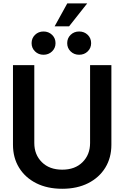

<svg xmlns="http://www.w3.org/2000/svg" viewBox="-20 -1117 744 1148"><path d="M352.1 11.7Q262.7 11.7 196.5 -21.7Q130.4 -55.2 94 -114.5Q57.6 -173.8 57.6 -251.5V-727.5H185.1V-261.7Q185.1 -192.4 230.2 -147.5Q275.4 -102.5 352.1 -102.5Q428.7 -102.5 473.6 -147.5Q518.6 -192.4 518.6 -261.7V-727.5H646V-251.5Q646 -173.8 609.6 -114.5Q573.2 -55.2 507.1 -21.7Q440.9 11.7 352.1 11.7ZM453.1 -789.6Q422.9 -789.6 402.3 -809.6Q381.8 -829.6 381.8 -858.9Q381.8 -888.7 402.3 -908.7Q422.9 -928.7 453.1 -928.7Q483.9 -928.7 504.4 -908.7Q524.9 -888.7 524.9 -858.9Q524.9 -829.6 504.4 -809.6Q483.9 -789.6 453.1 -789.6ZM240.2 -789.6Q210 -789.6 189.5 -809.6Q168.9 -829.6 168.9 -858.9Q168.9 -888.7 189.5 -908.7Q210 -928.7 240.2 -928.7Q270.5 -928.7 291.3 -908.7Q312 -888.7 312 -858.9Q312 -829.6 291.3 -809.6Q270.5 -789.6 240.2 -789.6ZM306.6 -959.5 382.3 -1096.7H501.5L393.1 -959.5Z"/></svg>

Font: Inter Display SemiBold
Style: Regular
Weight: 600
Designer: Rasmus Andersson
Foundry: rsms
Version: Version 4.001;git-9221beed3